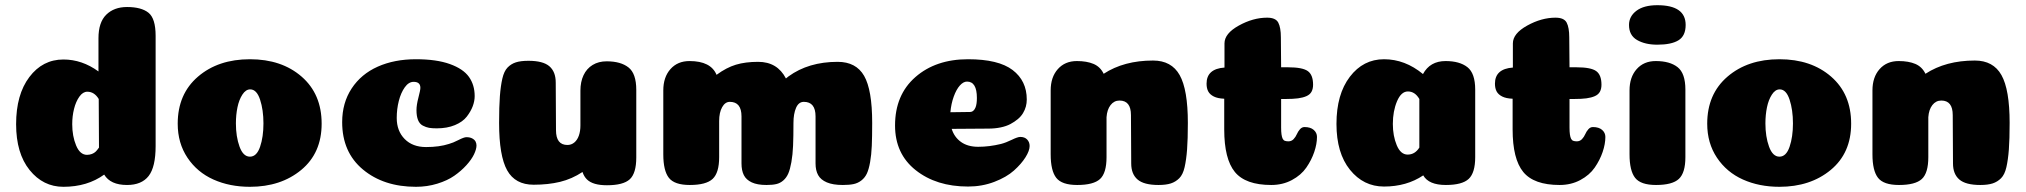

<svg xmlns="http://www.w3.org/2000/svg" viewBox="-20 -712 7799 739"><path d="M579 -150Q579 -69 552 -34.5Q525 0 469 0Q405 0 381 -40Q316 7 224 7Q146 7 94 -57.5Q42 -122 42 -234Q42 -348 93 -415.5Q144 -483 224 -483Q296 -483 359 -437V-565Q359 -626 389 -655.5Q419 -685 469 -685Q524 -685 551.5 -663Q579 -641 579 -574ZM361 -144 360 -331Q343 -359 316 -359Q299 -359 285.5 -340Q272 -321 265 -293Q258 -265 258 -234Q258 -188 273 -152Q288 -116 315 -116Q320 -116 325 -117Q330 -118 334 -119.5Q338 -121 342 -123.5Q346 -126 349 -129Q352 -132 355 -136Q358 -140 361 -144Z M994 -237Q994 -289 981 -328.5Q968 -368 943 -368Q926 -368 913 -348Q900 -328 894 -299Q888 -270 888 -237Q888 -186 902 -147.5Q916 -109 942 -109Q968 -109 981 -147Q994 -185 994 -237ZM942 7Q864 7 801.5 -21Q739 -49 701.5 -105Q664 -161 664 -236Q664 -350 742 -417Q820 -484 942 -484Q1064 -484 1141 -417Q1218 -350 1218 -236Q1218 -123 1139.5 -58Q1061 7 942 7Z M1598 -374Q1598 -397 1572 -397Q1553 -397 1538 -376Q1523 -355 1515 -323.5Q1507 -292 1507 -258Q1507 -208 1537.5 -177Q1568 -146 1620 -146Q1671 -146 1708 -158Q1723 -162 1744.5 -173Q1766 -184 1775 -184Q1789 -184 1798 -179Q1807 -174 1810.5 -167Q1814 -160 1814 -152Q1814 -138 1804.5 -118Q1795 -98 1775 -76Q1755 -54 1728.5 -35.5Q1702 -17 1663 -5Q1624 7 1581 7Q1457 7 1377 -59.5Q1297 -126 1297 -242Q1297 -316 1333.5 -371.5Q1370 -427 1434 -455.5Q1498 -484 1581 -484Q1660 -484 1711.5 -465.5Q1763 -447 1785 -416Q1807 -385 1807 -342Q1807 -323 1799.5 -303Q1792 -283 1776.5 -263Q1761 -243 1731 -230.5Q1701 -218 1661 -218Q1643 -218 1631.5 -220Q1620 -222 1607.5 -228.5Q1595 -235 1589 -250Q1583 -265 1583 -288Q1583 -308 1590.5 -336.5Q1598 -365 1598 -374Z M2120 -211Q2120 -154 2164 -154Q2179 -154 2190.5 -163.5Q2202 -173 2208 -190Q2214 -207 2214 -229V-363Q2214 -397 2226 -422.5Q2238 -448 2261 -462Q2284 -476 2315 -476Q2369 -476 2399 -452.5Q2429 -429 2429 -366V-106Q2429 -45 2404 -22Q2379 1 2316 1Q2289 1 2270 -4.5Q2251 -10 2239.5 -21Q2228 -32 2222 -50Q2181 -23 2135.5 -12Q2090 -1 2034 -1Q1963 -1 1932 -56.5Q1901 -112 1901 -239Q1901 -302 1904 -341.5Q1907 -381 1913.5 -409.5Q1920 -438 1933.5 -452Q1947 -466 1965.5 -472Q1984 -478 2014 -478Q2070 -478 2094.5 -457Q2119 -436 2119 -394Z M3119 -264Q3119 -320 3074 -320Q3054 -320 3044 -297Q3034 -274 3034 -239Q3034 -186 3032.5 -151Q3031 -116 3026 -88Q3021 -60 3014 -44Q3007 -28 2995 -17.5Q2983 -7 2968 -3.5Q2953 0 2930 0Q2895 0 2873.5 -10Q2852 -20 2843 -38Q2834 -56 2834 -83V-264Q2834 -320 2789 -320Q2771 -320 2759.5 -299.5Q2748 -279 2748 -246V-107Q2748 -47 2723 -23.5Q2698 0 2635 0Q2576 0 2554.5 -27.5Q2533 -55 2533 -118V-364Q2533 -415 2560.5 -446Q2588 -477 2634 -477Q2716 -477 2738 -424Q2776 -452 2812.5 -463Q2849 -474 2898 -474Q2972 -474 3005 -410Q3010 -414 3015 -418Q3092 -474 3204 -474Q3275 -474 3306 -420Q3337 -366 3337 -239Q3337 -186 3335.5 -151Q3334 -116 3329 -88Q3324 -60 3316.5 -44Q3309 -28 3295.5 -17.5Q3282 -7 3265.5 -3.5Q3249 0 3224 0Q3186 0 3162.5 -10Q3139 -20 3129 -38Q3119 -56 3119 -83Z M3706 6Q3584 6 3504.5 -57Q3425 -120 3425 -229Q3425 -347 3503.5 -415.5Q3582 -484 3706 -484Q3823 -484 3877.5 -442.5Q3932 -401 3932 -329Q3932 -315 3928.5 -302Q3925 -289 3917.5 -276.5Q3910 -264 3897.5 -253.5Q3885 -243 3869 -234.5Q3853 -226 3831 -221.5Q3809 -217 3784 -217L3643 -216Q3653 -184 3679 -165.5Q3705 -147 3745 -147Q3788 -147 3833 -158Q3852 -163 3874.5 -174Q3897 -185 3907 -185Q3924 -185 3933.5 -175Q3943 -165 3943 -150Q3943 -132 3927 -106.5Q3911 -81 3882.5 -55.5Q3854 -30 3807 -12Q3760 6 3706 6ZM3638 -280Q3707 -281 3713 -281Q3728 -281 3735 -299Q3740 -312 3740 -335Q3740 -398 3702 -398Q3688 -398 3674.5 -383Q3661 -368 3651 -340.5Q3641 -313 3638 -280Z M4333 -269Q4333 -325 4289 -325Q4268 -325 4254.5 -307.5Q4241 -290 4239 -261V-107Q4239 -46 4214 -23Q4189 0 4126 0Q4067 0 4045.5 -27.5Q4024 -55 4024 -118V-364Q4024 -415 4051.5 -446Q4079 -477 4125 -477Q4163 -477 4189 -466Q4215 -455 4228 -428Q4306 -479 4418 -479Q4489 -479 4520.5 -423Q4552 -367 4552 -239Q4552 -176 4549 -136.5Q4546 -97 4539.5 -68.5Q4533 -40 4519 -26Q4505 -12 4486.5 -6Q4468 0 4439 0Q4383 0 4358.5 -21Q4334 -42 4334 -83Z M4692 -214V-332Q4667 -333 4652 -340.5Q4637 -348 4630.5 -360Q4624 -372 4624 -390Q4624 -447 4693 -452V-545Q4693 -583 4748 -613.5Q4803 -644 4857 -644Q4890 -644 4900 -625Q4910 -606 4910 -568L4911 -453H4938Q4993 -453 5013.5 -438.5Q5034 -424 5034 -386Q5034 -370 5028 -359Q5022 -348 5008.5 -342Q4995 -336 4976 -333.5Q4957 -331 4929 -331H4911V-221Q4911 -205 4912.5 -194.5Q4914 -184 4917 -178Q4920 -172 4925.5 -170Q4931 -168 4939 -168Q4951 -168 4959 -176.5Q4967 -185 4971.5 -195.5Q4976 -206 4983.5 -214.5Q4991 -223 5001 -223Q5024 -223 5036.5 -212Q5049 -201 5049 -185Q5049 -158 5038.5 -127Q5028 -96 5008 -67Q4988 -38 4952.5 -19Q4917 0 4873 0Q4774 0 4733 -50Q4692 -100 4692 -214Z M5307 6Q5228 6 5176 -58.5Q5124 -123 5124 -235Q5124 -349 5175.5 -416.5Q5227 -484 5307 -484Q5388 -484 5457 -427Q5484 -477 5544 -477Q5598 -477 5628 -453.5Q5658 -430 5658 -367V-107Q5658 -47 5633 -23.5Q5608 0 5545 0Q5479 0 5458 -37Q5394 6 5307 6ZM5443 -331Q5426 -360 5399 -360Q5373 -360 5357 -322Q5341 -284 5341 -235Q5341 -189 5356 -153Q5371 -117 5398 -117Q5426 -117 5443 -144Z M5802 -214V-332Q5777 -333 5762 -340.5Q5747 -348 5740.5 -360Q5734 -372 5734 -390Q5734 -447 5803 -452V-545Q5803 -583 5858 -613.5Q5913 -644 5967 -644Q6000 -644 6010 -625Q6020 -606 6020 -568L6021 -453H6048Q6103 -453 6123.5 -438.5Q6144 -424 6144 -386Q6144 -370 6138 -359Q6132 -348 6118.5 -342Q6105 -336 6086 -333.5Q6067 -331 6039 -331H6021V-221Q6021 -205 6022.5 -194.5Q6024 -184 6027 -178Q6030 -172 6035.5 -170Q6041 -168 6049 -168Q6061 -168 6069 -176.5Q6077 -185 6081.5 -195.5Q6086 -206 6093.5 -214.5Q6101 -223 6111 -223Q6134 -223 6146.5 -212Q6159 -201 6159 -185Q6159 -158 6148.5 -127Q6138 -96 6118 -67Q6098 -38 6062.5 -19Q6027 0 5983 0Q5884 0 5843 -50Q5802 -100 5802 -214Z M6250 -616Q6250 -649 6278.5 -670.5Q6307 -692 6359 -692Q6468 -692 6468 -616Q6468 -574 6440.5 -557Q6413 -540 6359 -540Q6312 -540 6281 -558Q6250 -576 6250 -616ZM6467 -107Q6467 -47 6442 -23.5Q6417 0 6354 0Q6295 0 6273.5 -27.5Q6252 -55 6252 -118V-364Q6252 -415 6279.5 -446Q6307 -477 6353 -477Q6407 -477 6437 -453.5Q6467 -430 6467 -367Z M6881 -237Q6881 -289 6868 -328.5Q6855 -368 6830 -368Q6813 -368 6800 -348Q6787 -328 6781 -299Q6775 -270 6775 -237Q6775 -186 6789 -147.5Q6803 -109 6829 -109Q6855 -109 6868 -147Q6881 -185 6881 -237ZM6829 7Q6751 7 6688.5 -21Q6626 -49 6588.5 -105Q6551 -161 6551 -236Q6551 -350 6629 -417Q6707 -484 6829 -484Q6951 -484 7028 -417Q7105 -350 7105 -236Q7105 -123 7026.5 -58Q6948 7 6829 7Z M7496 -269Q7496 -325 7452 -325Q7431 -325 7417.5 -307.5Q7404 -290 7402 -261V-107Q7402 -46 7377 -23Q7352 0 7289 0Q7230 0 7208.5 -27.5Q7187 -55 7187 -118V-364Q7187 -415 7214.5 -446Q7242 -477 7288 -477Q7326 -477 7352 -466Q7378 -455 7391 -428Q7469 -479 7581 -479Q7652 -479 7683.5 -423Q7715 -367 7715 -239Q7715 -176 7712 -136.5Q7709 -97 7702.5 -68.5Q7696 -40 7682 -26Q7668 -12 7649.5 -6Q7631 0 7602 0Q7546 0 7521.5 -21Q7497 -42 7497 -83Z"/></svg>

Font: Coiny
Style: Regular
Weight: 400
Version: Version 001.001